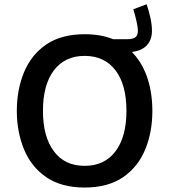

<svg xmlns="http://www.w3.org/2000/svg" viewBox="-20 -860 780 886"><path d="M370.6 -702.1C298.3 -702.1 239.3 -686 192.9 -654.3C146.5 -622.6 112.8 -579.6 90.8 -526.4C68.8 -473.1 57.6 -413.6 57.6 -348.6C57.6 -283.7 68.8 -224.6 90.8 -170.9C112.8 -117.2 147 -74.2 193.4 -42.5C239.7 -10.7 298.8 5.4 370.6 5.4C442.9 5.4 502 -10.7 548.3 -42.5C594.2 -74.2 628.4 -117.2 650.4 -170.9C672.4 -224.6 683.1 -283.7 683.1 -348.6C683.1 -413.6 672.4 -473.1 650.4 -526.4C635.3 -562.5 614.7 -593.8 588.9 -620.1C615.7 -623.5 636.7 -631.8 651.9 -645.5C671.4 -663.1 681.2 -687 681.2 -717.8C681.2 -758.3 669.9 -799.3 656.7 -840.3L595.2 -817.4C605.5 -782.7 616.2 -741.7 616.2 -718.3C616.2 -692.4 605 -679.2 568.4 -679.2H502C464.4 -694.3 420.9 -702.1 370.6 -702.1ZM370.6 -602.1C431.6 -602.1 479.5 -579.6 513.2 -535.2C546.9 -490.7 563.5 -428.2 563.5 -348.6C563.5 -269 546.9 -207 513.2 -162.1C479.5 -117.2 432.1 -94.7 370.6 -94.7C309.1 -94.7 261.7 -117.2 228.5 -162.1C194.8 -207 178.2 -269 178.2 -348.6C178.2 -428.2 194.8 -490.2 228.5 -535.2C262.2 -579.6 309.6 -602.1 370.6 -602.1Z"/></svg>

Font: Estedad SemiBold
Style: Regular
Weight: 600
Designer: Amin Abedi
Version: Version 7.3